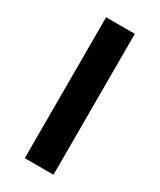

<svg xmlns="http://www.w3.org/2000/svg" viewBox="-166 -690 621 747"><g transform="rotate(30 144.5 -316.5)"><path d="M209 -633V0H80V-633Z"/></g></svg>

Font: Tajawal
Style: Bold
Weight: 700
Designer: Boutros Fonts
Foundry: Created by Boutros International 2017
Version: Version 1.700